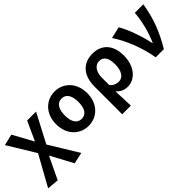

<svg xmlns="http://www.w3.org/2000/svg" viewBox="48 -1343 2326 2326"><g transform="rotate(-45 1211.0 -180.0)"><path d="M161 214 296 -69H300L452 214L597 182L370 -190L564 -560H411L300 -316H296L155 -574L10 -540L225 -187L10 201Z M894 14C1036 14 1161 -94 1161 -279C1161 -466 1036 -574 894 -574C752 -574 627 -466 627 -279C627 -94 752 14 894 14ZM894 -106C816 -106 777 -173 777 -279C777 -386 816 -454 894 -454C972 -454 1010 -386 1010 -279C1010 -173 972 -106 894 -106Z M1279 201H1427C1425 114 1421 37 1417 -54C1460 -3 1514 14 1565 14C1684 14 1797 -97 1797 -289C1797 -468 1702 -574 1541 -574C1393 -574 1279 -479 1279 -273ZM1532 -107C1495 -107 1457 -116 1418 -160V-283C1418 -390 1469 -453 1536 -453C1612 -453 1647 -394 1647 -287C1647 -165 1595 -107 1532 -107Z M2054 0H2194C2315 -204 2369 -362 2402 -560H2256C2245 -425 2210 -280 2152 -150H2147C2122 -277 2059 -467 1994 -574L1845 -540C1936 -402 2019 -207 2054 0Z"/></g></svg>

Font: Noto Sans CJK JP Bold
Style: Regular
Weight: 700
Designer: Ryoko NISHIZUKA (kana & ideographs); Paul D. Hunt (Latin, Greek & Cyrillic); Wenlong ZHANG (bopomofo); Sandoll Communica
Foundry: Adobe Systems Incorporated
Version: Version 1.004;PS 1.004;hotconv 1.0.82;makeotf.lib2.5.63406